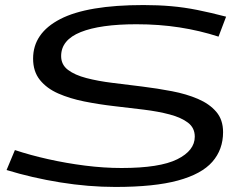

<svg xmlns="http://www.w3.org/2000/svg" viewBox="-20 -730 968 760"><path d="M875 -664 845 -585Q771 -609 690.5 -621.5Q610 -634 520 -634Q377 -634 299.5 -603Q222 -572 222 -508Q222 -474 249 -453.5Q276 -433 322 -421Q368 -409 425 -402Q482 -395 542.5 -387.5Q603 -380 660.5 -369Q718 -358 763.5 -338.5Q809 -319 836 -287.5Q863 -256 863 -207Q863 -138 820.5 -89.5Q778 -41 684.5 -15.5Q591 10 437 10Q330 10 218.5 -8Q107 -26 6 -57L39 -136Q99 -116 170.5 -100Q242 -84 316.5 -74.5Q391 -65 461 -65Q612 -65 681.5 -99.5Q751 -134 751 -189Q751 -224 724 -244.5Q697 -265 651.5 -277Q606 -289 549 -296Q492 -303 431 -310Q370 -317 313 -328.5Q256 -340 210.5 -360Q165 -380 138 -413.5Q111 -447 111 -498Q111 -599 218.5 -654.5Q326 -710 548 -710Q606 -710 657.5 -705.5Q709 -701 761.5 -690.5Q814 -680 875 -664Z"/></svg>

Font: Georama ExtraExtended
Style: Italic
Weight: 400
Width: 8
Italic angle: -9°
Designer: Jean-Baptiste Levee
Foundry: Production Type
Version: Version 1.000